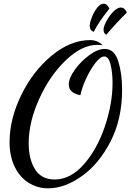

<svg xmlns="http://www.w3.org/2000/svg" viewBox="-20 -937 710 1044"><path d="M32 -164Q32 -290 95.5 -420Q159 -550 261 -634.5Q363 -719 470 -719Q511 -719 538 -691Q522 -693 509 -693Q425 -693 337.5 -609Q250 -525 193 -399Q136 -273 136 -158Q136 -72 170.5 -16.5Q205 39 277 39Q364 39 436.5 -44Q509 -127 550.5 -250.5Q592 -374 592 -486Q592 -541 581.5 -585.5Q571 -630 547 -630Q526 -630 498.5 -594.5Q471 -559 448 -509Q425 -459 417 -419Q354 -432 354 -477Q354 -512 387 -558Q420 -604 466 -637.5Q512 -671 549 -671Q602 -671 623 -604Q644 -537 644 -450Q644 -290 581 -167.5Q518 -45 424.5 21Q331 87 242 87Q183 87 135 56.5Q87 26 59.5 -31Q32 -88 32 -164ZM468 -796Q468 -814 479.5 -843.5Q491 -873 508.5 -895Q526 -917 543 -917Q563 -917 575 -890Q517 -819 490 -764Q468 -771 468 -796ZM543 -776Q543 -792 558.5 -821.5Q574 -851 596 -873.5Q618 -896 636 -896Q648 -896 656 -889Q664 -882 670 -869Q612 -812 558 -748Q543 -756 543 -776Z"/></svg>

Font: Dancing Script
Style: Bold
Weight: 700
Designer: Pablo Impallari
Foundry: Pablo Impallari
Version: Version 2.000